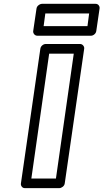

<svg xmlns="http://www.w3.org/2000/svg" viewBox="-20 -954 538 999"><path d="M88.9 0 189.9 -700.2Q191.4 -710.9 200 -718Q208.5 -725.1 217.8 -725.1H396Q406.7 -725.1 413.1 -717Q419.4 -709 418 -700.2L316.9 0Q315.4 10.7 306.4 17.8Q297.4 24.9 288.1 24.9H109.9Q99.1 24.9 93.3 17.1Q87.4 9.3 88.9 0ZM143.1 -24.9H271L363.8 -674.8H235.8ZM152.8 -793 169.9 -909.2Q171.4 -919.9 180.7 -927Q189.9 -934.1 199.2 -934.1H477.1Q487.8 -934.1 493.7 -926.3Q499.5 -918.5 498 -909.2L481 -793Q479.5 -782.2 470.9 -775.1Q462.4 -768.1 453.1 -768.1H174.8Q164.1 -768.1 157.7 -776.1Q151.4 -784.2 152.8 -793ZM207 -817.9H435.1L443.8 -883.8H215.8Z"/></svg>

Font: Trueno Bold Outline
Style: Italic
Weight: 700
Width: 6
Designer: Julieta Ulanovsky
Foundry: Julieta Ulanovsky
Version: Version 3.001b | FøM Fix